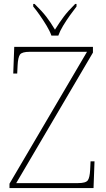

<svg xmlns="http://www.w3.org/2000/svg" viewBox="-20 -951 538 971"><path d="M28 0V-22L420 -689H130Q91 -689 81 -675Q71 -661 69 -620L67 -579H47L52 -714H450V-685L62 -25H375Q414 -25 424 -39Q434 -53 436 -93L438 -135H458L453 0ZM240 -771Q232 -794 216 -820.5Q200 -847 182 -873Q164 -899 148 -918V-931H155Q193 -894 214.5 -866Q236 -838 258 -801Q281 -838 302 -866Q323 -894 360 -931H367V-918Q352 -899 333.5 -873Q315 -847 299 -820.5Q283 -794 275 -771Z"/></svg>

Font: Noto Serif Tamil Thin
Style: Italic
Weight: 100
Italic angle: -12°
Designer: Indian Type Foundry, Tom Grace, and the Monotype Design Team
Foundry: Monotype Imaging Inc.
Version: Version 2.003; ttfautohint (v1.8.4.7-5d5b)